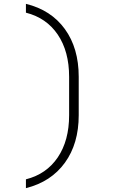

<svg xmlns="http://www.w3.org/2000/svg" viewBox="-20 -860 640 1000"><path d="M115 120V74Q222 47 281 -40.5Q340 -128 340 -260V-460Q340 -592 281 -679.5Q222 -767 115 -794V-840Q246 -808 318 -708.5Q390 -609 390 -460V-260Q390 -112 318 -12.5Q246 87 115 120Z"/></svg>

Font: Pitagon Sans Mono Thin
Style: Regular
Weight: 100
Monospace: yes
Designer: Travis Tran
Foundry: Pitagon
Version: Version 1.001; ttfautohint (v1.8.4.7-5d5b);gftools[0.9.26]